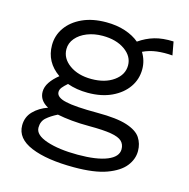

<svg xmlns="http://www.w3.org/2000/svg" viewBox="-97 -567 820 834"><g transform="rotate(15 312.5 -150.5)"><path d="M281 -156Q231 -156 189 -171Q174 -158 166 -148Q158 -138 158 -127Q158 -103 201 -93Q244 -83 345 -83Q432 -83 478 -68Q524 -53 541 -27Q558 -1 558 32Q558 69 533 100.5Q508 132 453.5 152Q399 172 307 172Q185 172 114 142.5Q43 113 43 54Q43 16 68.5 -10Q94 -36 132 -49Q91 -71 91 -110Q91 -132 105 -153Q119 -174 144 -194Q78 -240 78 -316Q78 -360 103 -395.5Q128 -431 173.5 -452Q219 -473 281 -473Q328 -473 366 -460.5Q404 -448 430 -426Q463 -449 499 -459.5Q535 -470 584 -468L595 -408Q558 -411 525 -407Q492 -403 463 -389Q484 -355 484 -316Q484 -271 459 -235Q434 -199 388.5 -177.5Q343 -156 281 -156ZM281 -218Q342 -218 381 -246Q420 -274 420 -316Q420 -357 381 -384.5Q342 -412 281 -412Q243 -412 211.5 -399.5Q180 -387 161.5 -365Q143 -343 143 -316Q143 -274 182 -246Q221 -218 281 -218ZM114 45Q114 78 169 96.5Q224 115 309 115Q394 115 440.5 96Q487 77 487 43Q487 21 473 7.5Q459 -6 424 -12Q389 -18 326 -18Q283 -18 246.5 -21.5Q210 -25 181 -31Q151 -16 132.5 0.5Q114 17 114 45Z"/></g></svg>

Font: Inconsolata Expanded Thin
Style: Regular
Weight: 100
Width: 7
Monospace: yes
Designer: Raph Levien, Cyreal, Brenton Simpson
Foundry: Raph Levien, Cyreal, Google
Version: Version 3.100; ttfautohint (v1.8.4.7-5d5b)